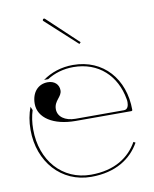

<svg xmlns="http://www.w3.org/2000/svg" viewBox="-85 -822 715 889"><g transform="rotate(-10 272.5 -377.0)"><path d="M331.5 -620 187.5 -755.5C184.5 -758.5 180.5 -757 179 -755.5C177.5 -754 175 -750 178 -747L324.5 -613ZM277.5 -522.5C223 -522.5 174 -506 134.5 -477.5H153.5C189 -500 231.5 -512.5 277.5 -512.5C396.5 -512.5 476 -435.5 495.5 -324C496.5 -319.5 497 -314.5 497 -309C497 -292.5 492 -275 474.5 -275H247C197.5 -275 164.5 -299 164.5 -334.5C164.5 -375 201 -386 201 -417C201 -445 180 -464 149 -464C103 -464 72.5 -429 72.5 -376C72.5 -309.5 141.5 -265 245.5 -265H507.5C509.5 -265 512.5 -266.5 512.5 -270C512.5 -415 420.5 -522.5 277.5 -522.5ZM51 -366C39 -334 32.5 -300 32.5 -260C32.5 -109.5 132 2.5 272.5 2.5C388.5 2.5 462 -48.5 501 -118L492 -123C454.5 -56.5 385.5 -7.5 272.5 -7.5C138.5 -7.5 45 -114 45 -260C45 -293 49.5 -322 58 -349Z"/></g></svg>

Font: ZnikomitNo24
Style: Regular
Weight: 500
Designer: gluk
Foundry: gluk
Version: Version 0.55